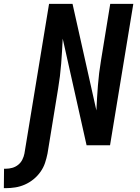

<svg xmlns="http://www.w3.org/2000/svg" viewBox="-109 -755 729 998"><path d="M-89 223 -88 122H-78Q-62 122 -45.5 117.5Q-29 113 -15 102Q-1 91 7 75Q15 59 18 43L146 -735H268L392 -181Q395 -246 400 -311Q405 -376 416 -441L464 -735H584L463 0H341L217 -554Q214 -489 209 -424Q204 -359 193 -294L138 43Q133 68 125 92Q117 116 101.5 138Q86 160 65 177Q44 194 20 204.5Q-4 215 -29 219Q-54 223 -78 223Z"/></svg>

Font: Iosevka Aile
Style: Bold Italic
Weight: 700
Italic angle: -9°
Designer: Belleve Invis
Foundry: Belleve Invis
Version: Version 28.0.1; ttfautohint (v1.8.4)